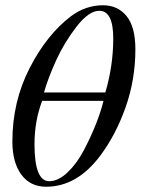

<svg xmlns="http://www.w3.org/2000/svg" viewBox="-20 -698 534 729"><path d="M494 -511Q494 -396 457 -291Q420 -186 360 -106Q272 11 155 11Q95 11 61 -35Q27 -81 27 -161Q27 -312 92.5 -439.5Q158 -567 249 -636Q305 -678 371 -678Q427 -678 460.5 -637Q494 -596 494 -511ZM147 -347H380Q410 -449 410 -552Q410 -657 357 -657Q317 -657 270 -596Q223 -535 192.5 -467.5Q162 -400 147 -347ZM373 -315H140Q111 -239 111 -150Q111 -10 167 -10Q201 -10 236 -43Q271 -76 297.5 -126Q324 -176 343.5 -225Q363 -274 373 -315Z"/></svg>

Font: STIX
Style: Italic
Weight: 400
Italic angle: -16.33°
Designer: MicroPress Inc., with final additions and corrections provided by Coen Hoffman, Elsevier (retired)
Version: Version 1.1.1